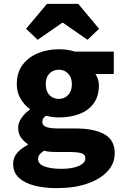

<svg xmlns="http://www.w3.org/2000/svg" viewBox="-20 -765 640 994"><path d="M273 209Q210 209 159 196Q108 183 78 155.5Q48 128 48 83Q48 52 67.5 28Q87 4 124 -15V-19Q104 -32 89 -52.5Q74 -73 74 -104Q74 -129 91 -154Q108 -179 134 -197V-201Q107 -220 87 -253Q67 -286 67 -329Q67 -390 97.5 -430Q128 -470 177.5 -490Q227 -510 284 -510Q331 -510 367 -498H569V-382H474Q481 -372 486.5 -356.5Q492 -341 492 -324Q492 -266 464.5 -229Q437 -192 390 -174.5Q343 -157 284 -157Q270 -157 253.5 -159Q237 -161 218 -166Q208 -158 203.5 -151.5Q199 -145 199 -133Q199 -116 218.5 -108Q238 -100 281 -100H369Q467 -100 520.5 -70Q574 -40 574 28Q574 81 537 121.5Q500 162 432.5 185.5Q365 209 273 209ZM284 -253Q303 -253 318 -261.5Q333 -270 342.5 -287Q352 -304 352 -329Q352 -354 342.5 -370.5Q333 -387 318 -395.5Q303 -404 284 -404Q266 -404 250.5 -395.5Q235 -387 226 -370.5Q217 -354 217 -329Q217 -304 226 -287Q235 -270 250.5 -261.5Q266 -253 284 -253ZM297 109Q334 109 362 102.5Q390 96 406 83.5Q422 71 422 56Q422 34 401 28Q380 22 340 22H283Q255 22 238 20.5Q221 19 208 15Q192 26 184.5 35.5Q177 45 177 58Q177 84 210 96.5Q243 109 297 109ZM175 -559 115 -616 223 -745H385L493 -616L433 -559L306 -647H302Z"/></svg>

Font: Source Code Pro ExtraLight ExtraBold
Style: Regular
Weight: 800
Monospace: yes
Version: Version 1.018;hotconv 1.0.116;makeotfexe 2.5.65601